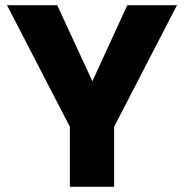

<svg xmlns="http://www.w3.org/2000/svg" viewBox="-20 -722 711 742"><path d="M664 -702 421 -232V0H250V-232L7 -702H201L337 -408L472 -702Z"/></svg>

Font: IBM-Poppins
Style: Poppins-Bold
Weight: 700
Designer: Mike Abbink, Paul van der Laan, Pieter van Rosmalen, Ben Mitchell, Mark Frömberg
Foundry: Bold Monday
Version: Version 1.1